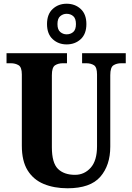

<svg xmlns="http://www.w3.org/2000/svg" viewBox="-20 -999 708 1029"><path d="M342 10Q270 10 214.5 -13Q159 -36 128 -86Q97 -136 97 -218V-600Q97 -639 79.5 -649.5Q62 -660 38 -660H15V-714H339V-660H317Q292 -660 275 -649Q258 -638 258 -596V-210Q258 -126 290.5 -94Q323 -62 382 -62Q432 -62 466 -100Q500 -138 500 -215V-600Q500 -639 483.5 -649.5Q467 -660 442 -660H420V-714H654V-660H630Q605 -660 588 -649Q571 -638 571 -596V-213Q571 -113 517.5 -51.5Q464 10 342 10ZM337 -761Q293 -761 262.5 -789Q232 -817 232 -870Q232 -923 262.5 -951Q293 -979 337 -979Q382 -979 412.5 -951Q443 -923 443 -870Q443 -817 412.5 -789Q382 -761 337 -761ZM337 -815Q358 -815 372.5 -827.5Q387 -840 387 -870Q387 -900 372.5 -912.5Q358 -925 337 -925Q318 -925 303 -912.5Q288 -900 288 -870Q288 -840 303 -827.5Q318 -815 337 -815Z"/></svg>

Font: Noto Serif Georgian Condensed ExtraBold
Style: Regular
Weight: 800
Width: 3
Designer: Monotype Design Team, Akaki Razmadze
Foundry: Google LLC
Version: Version 2.003; ttfautohint (v1.8.4.7-5d5b)